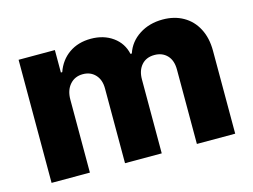

<svg xmlns="http://www.w3.org/2000/svg" viewBox="-79 -668 1052 799"><g transform="rotate(-15 447.5 -268.5)"><path d="M52.7 -530.3H209V-433.6H214.8Q231.9 -482.4 271.2 -509.8Q310.5 -537.1 365.2 -537.1Q420.4 -537.1 459.5 -509Q498.5 -481 508.8 -433.6H514.6Q530.3 -481 573.5 -509Q616.7 -537.1 674.8 -537.1Q724.6 -537.1 762.9 -515.4Q801.3 -493.7 822.5 -453.1Q843.8 -412.6 843.8 -357.4V0H678.7V-320.3Q678.7 -359.9 658 -381.6Q637.2 -403.3 603.5 -403.3Q567.9 -403.3 547.6 -380.1Q527.3 -356.9 527.3 -318.4V0H369.1V-322.3Q369.1 -359.4 348.6 -381.3Q328.1 -403.3 294.9 -403.3Q260.3 -403.3 239 -378.9Q217.8 -354.5 217.8 -314.5V0H52.7Z"/></g></svg>

Font: Pretendard GOV ExtraBold
Style: Regular
Weight: 800
Designer: Base glyphs from Inter by Rasmus Andersson; Hangeul glyphs from Noto Sans CJK(Source Han Sans) by Jang Soo-young and Kan
Foundry: Kil Hyung-jin
Version: Version 1.309